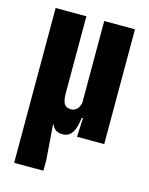

<svg xmlns="http://www.w3.org/2000/svg" viewBox="-105 -569 628 811"><g transform="rotate(15 209.0 -163.5)"><path d="M383.5 -502V0H264.5L269.5 -102.5L249 -104V-502ZM171 -165Q171 -150 173 -138.8Q175 -127.5 179.2 -120.2Q183.5 -113 191 -109.2Q198.5 -105.5 209 -105.5Q220 -105.5 228.5 -110.8Q237 -116 242.2 -125.5Q247.5 -135 250 -147L290.5 -82.5H263Q259 -50 251.2 -30.8Q243.5 -11.5 231.5 -3Q219.5 5.5 201.5 5.5Q188.5 5.5 179.8 1.8Q171 -2 165 -8.8Q159 -15.5 155 -25H153L164.5 127V175H36.5V-502H171Z"/></g></svg>

Font: Anek Latin Condensed
Style: Bold
Weight: 700
Width: 3
Designer: Yesha Goshar
Foundry: Ek Type
Version: Version 1.003